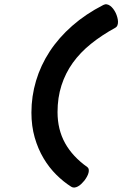

<svg xmlns="http://www.w3.org/2000/svg" viewBox="-20 -665 640 883"><path d="M455.1 -642.1Q463.4 -646.5 471.4 -645Q479.5 -643.6 486.8 -638.2Q494.1 -632.8 500.5 -624.5Q506.8 -616.2 511.7 -606.4Q516.6 -596.2 519.5 -585.4Q522.5 -574.7 522.7 -565.2Q522.9 -555.7 520 -548.3Q517.1 -541 510.7 -537.6Q448.2 -503.4 398.7 -463.6Q349.1 -423.8 314.9 -376.2Q280.8 -328.6 262.7 -272.2Q244.6 -215.8 244.6 -149.4Q244.6 -69.3 279.1 -7.1Q313.5 55.2 382.3 104Q387.2 107.9 388.2 114.7Q389.2 121.6 387 130.1Q384.8 138.7 379.6 147.9Q374.5 157.2 367.7 166Q360.8 174.3 353.3 181.4Q345.7 188.5 337.9 192.6Q330.1 196.8 322.3 197.5Q314.5 198.2 307.6 193.8Q272 171.4 238.8 138.4Q205.6 105.5 180.2 62.7Q154.8 20 139.6 -32.7Q124.5 -85.4 124.5 -147Q124.5 -222.2 145.8 -293.5Q167 -364.7 208.7 -428.5Q250.5 -492.2 312.3 -546.4Q374 -600.6 455.1 -642.1Z"/></svg>

Font: Courier Prime
Style: Bold Italic
Weight: 700
Monospace: yes
Designer: Alan Dague-Greene
Foundry: Quote-Unquote Apps
Version: Version 1.202